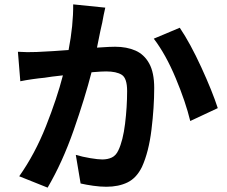

<svg xmlns="http://www.w3.org/2000/svg" viewBox="-20 -821 1040 879"><path d="M315 -801 462 -786Q454 -752 448 -717Q446 -710 445 -704Q442 -691 439 -677Q432 -642 424 -603Q433 -604 441 -604Q482 -607 507 -607Q560 -607 600 -589.5Q640 -572 663 -530.5Q686 -489 686 -418Q686 -330 673.5 -227.5Q661 -125 630 -57Q605 -6 564 14Q523 34 467 34Q439 34 407 29.5Q375 25 349 19L327 -112Q357 -103 393 -97Q429 -91 448 -91Q473 -91 492 -100Q511 -109 522 -133Q543 -177 552.5 -254Q562 -331 562 -404Q562 -463 537.5 -478.5Q513 -494 466 -494Q445 -494 410 -491Q405 -490 399 -490Q369 -373 317.5 -225.5Q266 -78 198 38L68 -14Q140 -116 190.5 -243.5Q241 -371 268 -476Q212 -470 183 -465Q160 -463 128.5 -458.5Q97 -454 73 -449L62 -584Q105 -581 148 -583Q158 -584 167 -584Q216 -586 294 -592Q316 -706 315 -801ZM684 -644 803 -694Q851 -623 901.5 -513Q952 -403 977 -326L851 -267Q830 -354 784.5 -463Q739 -572 684 -644Z"/></svg>

Font: Source Han Sans CN Bold
Style: Bold
Weight: 700
Designer: Ryoko NISHIZUKA 西塚涼子 (kana & ideographs); Paul D. Hunt (Latin, Greek & Cyrillic); Wenlong ZHANG 张文龙 (bopomofo); Sandoll 
Foundry: Adobe Systems Incorporated
Version: Version 1.00;May 30, 2023;FontCreator 11.5.0.2422 32-bit